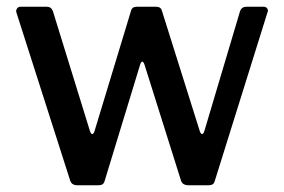

<svg xmlns="http://www.w3.org/2000/svg" viewBox="-20 -550 843 570"><path d="M774 -513 618 -14Q616 -6 611.5 -3Q607 0 599 0H540Q521 0 517 -15L409 -358Q406 -367 402 -367Q399 -367 396 -358L291 -14Q289 -6 284.5 -3Q280 0 272 0H210Q192 0 188 -15L29 -512Q28 -514 28 -517Q28 -522 31.5 -526Q35 -530 41 -530H119Q132 -530 137 -517L247 -161Q250 -152 254 -152Q258 -152 261 -162L369 -518Q372 -530 386 -530H444Q458 -530 461 -517L573 -161Q576 -152 580 -152Q584 -152 587 -162L693 -518Q698 -530 712 -530H763Q770 -530 773.5 -524.5Q777 -519 774 -513Z"/></svg>

Font: n
Style: Regular
Weight: 500
Designer: Pablo Impallari, Rodrigo Fuenzalida
Foundry: Impallari Type
Version: Version 1.002; ttfautohint (v1.5)